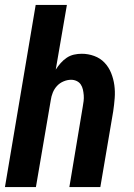

<svg xmlns="http://www.w3.org/2000/svg" viewBox="-20 -755 540 775"><path d="M0 0 124 -735H250L205 -474Q214 -488 225 -500.5Q236 -513 249.5 -522Q263 -531 278.5 -534.5Q294 -538 310 -538Q336 -538 360.5 -529Q385 -520 402 -502Q419 -484 428.5 -460.5Q438 -437 441.5 -411.5Q445 -386 443 -359.5Q441 -333 437 -306L385 0H260L314 -324Q316 -335 317.5 -347Q319 -359 318 -371Q317 -383 314.5 -394Q312 -405 306 -414Q300 -423 289.5 -428Q279 -433 267 -433Q252 -433 236.5 -426.5Q221 -420 210 -408Q199 -396 193 -381Q187 -366 185 -351L125 0Z"/></svg>

Font: iosevka_custom_sans_ss08 XBd
Style: Italic
Weight: 800
Italic angle: -10°
Designer: Belleve Invis
Foundry: Belleve Invis
Version: Version 10.3.0; ttfautohint (v1.8.3)